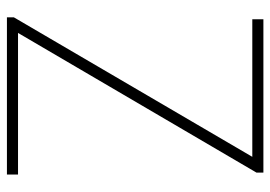

<svg xmlns="http://www.w3.org/2000/svg" viewBox="-133 -647 780 554"><g transform="rotate(90 257.0 -370.0)"><path d="M30 0V-20L432.5 -708H35.5V-740H478V-720L75 -32H483.5V0Z"/></g></svg>

Font: Encode Sans SemiCondensed SemiCondensed Thin
Style: Regular
Weight: 100
Width: 4
Designer: Multiple Designers
Foundry: Impallari Type
Version: Version 3.000; ttfautohint (v1.8.3) -l 8 -r 50 -G 200 -x 14 